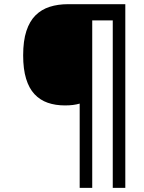

<svg xmlns="http://www.w3.org/2000/svg" viewBox="-20 -780 695 927"><path d="M364.7 127V-279.8Q349.6 -275.4 332.3 -273.2Q314.9 -271 293.5 -271Q247.6 -271 210.4 -283.9Q173.3 -296.9 146.7 -325.2Q120.1 -353.5 106 -399.9Q91.8 -446.3 91.8 -512.7Q91.8 -583 107.4 -630.4Q123 -677.7 151.6 -706.1Q180.2 -734.4 220 -747.1Q259.8 -759.8 308.6 -759.8H585V127H524.4V-681.6H425.3V127Z"/></svg>

Font: Open Sans Medium
Style: Italic
Weight: 500
Italic angle: -12°
Designer: Monotype Design Team
Foundry: Monotype Imaging Inc.
Version: Version 3.000